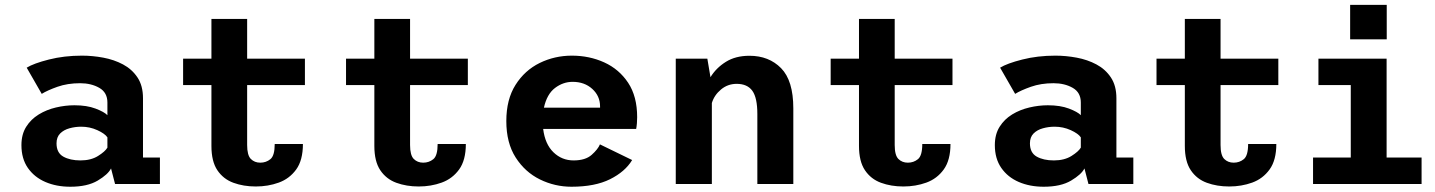

<svg xmlns="http://www.w3.org/2000/svg" viewBox="-20 -734 5724 766"><path d="M260.5 11Q205 11 161 -8Q117 -27 91.2 -64Q65.5 -101 65.5 -155Q65.5 -198 84.5 -228.2Q103.5 -258.5 134.8 -277.5Q166 -296.5 203.2 -305.2Q240.5 -314 277 -314Q326.5 -314 361.2 -300.8Q396 -287.5 408.5 -274.5V-325Q408.5 -365 376.2 -383.5Q344 -402 299.5 -402Q249.5 -402 209.2 -387.8Q169 -373.5 146.5 -359.5L86.5 -464Q114 -481 175 -496.5Q236 -512 307 -512Q349 -512 392 -504Q435 -496 470.8 -477Q506.5 -458 528.5 -425Q550.5 -392 550.5 -342V-105.5H618V0H439L423 -62Q411 -38 369.8 -13.5Q328.5 11 260.5 11ZM301 -94Q343 -94 371.2 -111.8Q399.5 -129.5 408.5 -145V-186Q398.5 -201 368.2 -214.8Q338 -228.5 304 -228.5Q280 -228.5 257.2 -222.2Q234.5 -216 220 -201.5Q205.5 -187 205.5 -162Q205.5 -124.5 232.5 -109.2Q259.5 -94 301 -94Z M823.5 -152V-394.5H710.5V-500H823.5V-658.5H966V-500H1196.5V-394.5H966V-155.5Q966 -114.5 980.8 -99.8Q995.5 -85 1018.5 -85Q1041.5 -85 1058.8 -99Q1076 -113 1076 -159.5H1188.5Q1188.5 -95 1161.8 -58Q1135 -21 1092.2 -5.5Q1049.5 10 1000.5 10Q951.5 10 911.2 -4.8Q871 -19.5 847.2 -54.8Q823.5 -90 823.5 -152Z M1473.5 -152V-394.5H1360.5V-500H1473.5V-658.5H1616V-500H1846.5V-394.5H1616V-155.5Q1616 -114.5 1630.8 -99.8Q1645.5 -85 1668.5 -85Q1691.5 -85 1708.8 -99Q1726 -113 1726 -159.5H1838.5Q1838.5 -95 1811.8 -58Q1785 -21 1742.2 -5.5Q1699.5 10 1650.5 10Q1601.5 10 1561.2 -4.8Q1521 -19.5 1497.2 -54.8Q1473.5 -90 1473.5 -152Z M2260 11Q2193.5 11 2134 -18.2Q2074.5 -47.5 2037.2 -105.8Q2000 -164 2000 -251Q2000 -337.5 2036.8 -395.5Q2073.5 -453.5 2133.2 -482.8Q2193 -512 2261.5 -512Q2331.5 -512 2390.8 -485Q2450 -458 2486 -403.8Q2522 -349.5 2522 -266.5Q2522 -255 2521 -242.2Q2520 -229.5 2518 -219.5H2147Q2154.5 -159 2188 -126.5Q2221.5 -94 2268.5 -94Q2315.5 -94 2340.5 -116.2Q2365.5 -138.5 2373.5 -158L2502 -95.5Q2474 -49 2413.8 -19Q2353.5 11 2260 11ZM2264.5 -407.5Q2226.5 -407.5 2194.2 -383Q2162 -358.5 2150 -304.5H2374V-309.5Q2374 -351 2343 -379.2Q2312 -407.5 2264.5 -407.5Z M2676 0V-500H2802L2814.5 -426Q2837 -463 2875.8 -487.2Q2914.5 -511.5 2970 -511.5Q3047.5 -511.5 3096.2 -462Q3145 -412.5 3145 -301.5V0H3001.5V-279Q3001.5 -344 2981.5 -371.8Q2961.5 -399.5 2919 -399.5Q2883.5 -399.5 2856.5 -377Q2829.5 -354.5 2820 -323V0Z M3407 -152V-394.5H3294V-500H3407V-658.5H3549.5V-500H3780V-394.5H3549.5V-155.5Q3549.5 -114.5 3564.2 -99.8Q3579 -85 3602 -85Q3625 -85 3642.2 -99Q3659.5 -113 3659.5 -159.5H3772Q3772 -95 3745.2 -58Q3718.5 -21 3675.8 -5.5Q3633 10 3584 10Q3535 10 3494.8 -4.8Q3454.5 -19.5 3430.8 -54.8Q3407 -90 3407 -152Z M4144 11Q4088.5 11 4044.5 -8Q4000.5 -27 3974.8 -64Q3949 -101 3949 -155Q3949 -198 3968 -228.2Q3987 -258.5 4018.2 -277.5Q4049.5 -296.5 4086.8 -305.2Q4124 -314 4160.5 -314Q4210 -314 4244.8 -300.8Q4279.5 -287.5 4292 -274.5V-325Q4292 -365 4259.8 -383.5Q4227.5 -402 4183 -402Q4133 -402 4092.8 -387.8Q4052.5 -373.5 4030 -359.5L3970 -464Q3997.5 -481 4058.5 -496.5Q4119.5 -512 4190.5 -512Q4232.5 -512 4275.5 -504Q4318.5 -496 4354.2 -477Q4390 -458 4412 -425Q4434 -392 4434 -342V-105.5H4501.5V0H4322.5L4306.5 -62Q4294.5 -38 4253.2 -13.5Q4212 11 4144 11ZM4184.5 -94Q4226.5 -94 4254.8 -111.8Q4283 -129.5 4292 -145V-186Q4282 -201 4251.8 -214.8Q4221.5 -228.5 4187.5 -228.5Q4163.5 -228.5 4140.8 -222.2Q4118 -216 4103.5 -201.5Q4089 -187 4089 -162Q4089 -124.5 4116 -109.2Q4143 -94 4184.5 -94Z M4707 -152V-394.5H4594V-500H4707V-658.5H4849.5V-500H5080V-394.5H4849.5V-155.5Q4849.5 -114.5 4864.2 -99.8Q4879 -85 4902 -85Q4925 -85 4942.2 -99Q4959.5 -113 4959.5 -159.5H5072Q5072 -95 5045.2 -58Q5018.5 -21 4975.8 -5.5Q4933 10 4884 10Q4835 10 4794.8 -4.8Q4754.5 -19.5 4730.8 -54.8Q4707 -90 4707 -152Z M5366.5 -714.5H5512.5V-577H5366.5ZM5218.5 0V-105.5H5369V-394.5H5240V-500H5512V-105.5H5651.5V0Z"/></svg>

Font: Trispace SemiBold
Style: Regular
Weight: 600
Designer: Tyler Finck
Foundry: Etcetera Type Company
Version: Version 1.210; ttfautohint (v1.8.3)